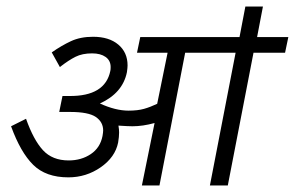

<svg xmlns="http://www.w3.org/2000/svg" viewBox="-20 -570 906 590"><path d="M759 -408 680 0H625L704 -408H549L470 0H416L455 -192Q419 -182 387 -182Q374 -182 344 -184Q346 -172 346 -163Q346 -150 343 -132Q334 -87 289.5 -56Q245 -25 190 -25Q121 -25 82 -63.5Q43 -102 14 -182L60 -205Q83 -140 112 -108.5Q141 -77 191 -77Q230 -77 259 -96.5Q288 -116 295 -152Q297 -164 297 -169Q297 -195 274.5 -210.5Q252 -226 195 -226H183H162L172 -275H193Q303 -274 319 -352Q320 -356 320 -364Q320 -384 304.5 -395Q289 -406 263 -406Q233 -406 212 -395.5Q191 -385 164 -364L139 -409Q169 -430 198 -443.5Q227 -457 266 -457Q315 -457 343.5 -433Q372 -409 372 -369Q372 -362 370 -348Q357 -284 287 -252Q335 -230 375 -230Q403 -230 422.5 -235.5Q442 -241 463 -251L495 -408H401L411 -456H716L734 -550H788L770 -456H866L856 -408Z"/></svg>

Font: Cambay Devanagari
Style: Italic
Weight: 400
Italic angle: -11°
Designer: Pooja Saxena
Foundry: Pooja Saxena
Version: Version 1.018;PS 001.018;hotconv 1.0.70;makeotf.lib2.5.58329